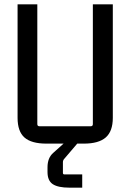

<svg xmlns="http://www.w3.org/2000/svg" viewBox="-20 -655 601 885"><path d="M366 7H336L278 75Q270 83 270 92V142Q270 149 277 149H359V210H300Q248 210 223.5 194Q199 178 199 138V116Q199 73 225 50L273 7H194Q125 7 93 -21Q61 -49 61 -112V-635H152V-83Q152 -73 162 -73H398Q408 -73 408 -83V-635H500V-112Q500 -50 467.5 -21.5Q435 7 366 7Z"/></svg>

Font: Gemunu Libre Medium
Style: Regular
Weight: 500
Designer: Puspanada Ekanayake, Sola Matas, Pathum Egodawatta, Kosala Senevirathne
Foundry: mooniak
Version: Version 1.100